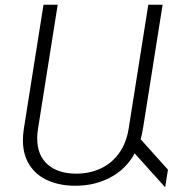

<svg xmlns="http://www.w3.org/2000/svg" viewBox="-20 -770 817 806"><path d="M673.3 16.1 545.4 -126Q508.8 -59.6 443.1 -24.9Q377.4 9.8 296.9 9.8Q232.4 9.8 182.6 -11.7Q132.8 -33.2 104.5 -76.4Q76.2 -119.6 76.2 -181.6Q76.2 -203.1 80.1 -229.5L162.6 -750H222.2L139.6 -229.5Q136.2 -209.5 136.2 -189.5Q136.2 -117.7 180.4 -79.3Q224.6 -41 299.8 -41Q356 -41 402.3 -62.5Q448.7 -84 479.5 -126.5Q510.3 -168.9 520 -229.5L602.5 -750H662.6L580.1 -229.5Q576.7 -208 570.3 -185.5L685.1 -57.6Z"/></svg>

Font: Mardoto Light
Style: Italic
Weight: 300
Italic angle: -12°
Designer: Christian Robertson, Vahan Hovhannisyan
Foundry: Google
Version: Version 1.000